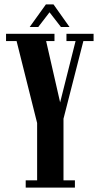

<svg xmlns="http://www.w3.org/2000/svg" viewBox="-20 -854 452 874"><path d="M97 0V-33H149V-294L55.5 -667H7.5V-700H228V-667H190L267.5 -327.5H238.5L324 -667H282.5V-700H406V-667H359.5L269 -313.5V-33H321V0ZM115 -731 189 -834H223.5L296.5 -731H257.5L205.5 -798L154 -731Z"/></svg>

Font: Imbue 24pt
Style: Bold
Weight: 700
Designer: Tyler Finck
Foundry: Etcetera Type Company
Version: Version 1.102